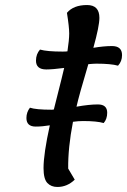

<svg xmlns="http://www.w3.org/2000/svg" viewBox="-20 -718 505 763"><path d="M208 25Q183 25 168 9Q153 -7 153 -50Q153 -107 178 -220Q148 -215 122 -215Q85 -215 85 -249Q85 -272 99 -290Q123 -282 185 -282Q191 -282 194 -283Q234 -441 235 -448Q189 -442 164 -442Q123 -442 123 -477Q123 -503 139 -521Q167 -513 229 -513Q242 -513 248 -514Q255 -560 255 -585Q255 -611 246 -667Q272 -698 326 -698Q375 -698 375 -647Q375 -614 351 -528Q393 -535 425 -535Q465 -535 465 -499Q465 -474 449 -457Q421 -465 363 -465Q353 -465 331 -463Q294 -339 284 -294Q334 -303 369 -303Q406 -303 406 -270Q406 -245 392 -229Q365 -237 310 -237Q291 -237 270 -234Q250 -131 251 -48L277 -4Q247 25 208 25Z"/></svg>

Font: Lemonada Light
Style: Regular
Weight: 300
Designer: Mohamed Gaber (Arabic), Eduardo Tunni (Latin)
Foundry: Kief Type Foundry
Version: Version 4.004